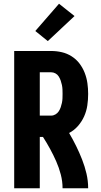

<svg xmlns="http://www.w3.org/2000/svg" viewBox="-20 -1008 540 1028"><path d="M56 0V-735H254Q283 -735 311 -728.5Q339 -722 363.5 -706.5Q388 -691 405.5 -668Q423 -645 433.5 -618Q444 -591 448 -562.5Q452 -534 452 -505Q452 -474 447.5 -443.5Q443 -413 430.5 -385Q418 -357 397.5 -333.5Q377 -310 350 -296Q370 -262 387.5 -226.5Q405 -191 419.5 -154Q434 -117 443 -78.5Q452 -40 452 0H315Q315 -37 305.5 -73.5Q296 -110 281 -144Q266 -178 248 -211Q230 -244 210 -275H193V0ZM254 -389Q266 -389 277 -395.5Q288 -402 294.5 -412Q301 -422 305 -433.5Q309 -445 311.5 -457Q314 -469 314.5 -481Q315 -493 315 -505Q315 -517 314.5 -529Q314 -541 311.5 -553Q309 -565 305 -576.5Q301 -588 294.5 -598.5Q288 -609 277 -615Q266 -621 254 -621H193V-389ZM236 -788 169 -842 296 -988 379 -922Z"/></svg>

Font: Iosevka Term Curly Heavy
Style: Regular
Weight: 900
Designer: Belleve Invis
Foundry: Belleve Invis
Version: Version 32.3.0